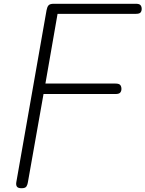

<svg xmlns="http://www.w3.org/2000/svg" viewBox="-20 -999 772 1019"><path d="M66.5 -31.5 227 -944.5Q230 -961.5 237.2 -970.2Q244.5 -979 265.5 -979H700.5Q720 -979 726 -971.2Q732 -963.5 732 -952Q732 -940 726 -932.8Q720 -925.5 700.5 -925.5H285.5L221 -555.5H592.5Q612 -555.5 618.2 -547.8Q624.5 -540 624.5 -527Q624.5 -515.5 618.2 -507.8Q612 -500 592.5 -500H211L128 -31.5Q126.5 -20.5 120.8 -10.2Q115 0 94.5 0Q76 0 70 -8.2Q64 -16.5 66.5 -31.5Z"/></svg>

Font: Edu QLD Hand
Style: Regular
Weight: 400
Designer: Tina and Corey Anderson, Eben Sorkin
Foundry: Sorkin Type Co.
Version: Version 2.000